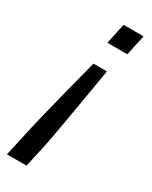

<svg xmlns="http://www.w3.org/2000/svg" viewBox="-190 -553 614 775"><g transform="rotate(30 117.5 -166.0)"><path d="M-6.5 178 17.3 70.7Q21.8 48.3 30.1 13.5Q38.5 -21.3 48.9 -63Q59.4 -104.7 70.5 -149.3Q81.7 -193.9 92.8 -236.1Q103.9 -278.3 112.8 -313.6H175.6Q169.8 -278.3 162.6 -236.1Q155.5 -193.9 147.7 -149.3Q140 -104.7 133 -63Q126 -21.3 119.5 13.5Q113 48.3 108.6 70.7L84.7 178ZM119.3 -414.6 139.8 -510H232.9L212.4 -414.6Z"/></g></svg>

Font: Saira Thin
Style: Italic
Weight: 100
Italic angle: -12°
Designer: Hector Gatti with collaboration of the Omnibus-Type team
Foundry: Omnibus-Type
Version: Version 1.101